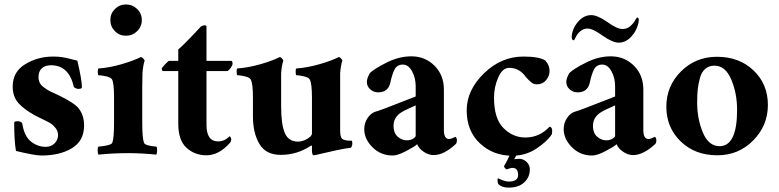

<svg xmlns="http://www.w3.org/2000/svg" viewBox="-20 -692 3507 864"><path d="M218.8 -437.5Q239.3 -437.5 257.3 -435.1Q275.4 -432.6 298.8 -426.3Q322.3 -419.9 328.1 -418.9Q348.6 -332 348.6 -298.8Q348.6 -292 331.1 -292Q324.2 -292 312.5 -299.8Q291 -398.4 209 -398.4Q183.6 -398.4 168.5 -384.8Q153.3 -371.1 153.3 -345.7Q153.3 -331.1 158.7 -319.8Q164.1 -308.6 176.8 -299.3Q189.5 -290 198.7 -284.7Q208 -279.3 227.1 -271Q246.1 -262.7 252.9 -258.8Q310.5 -229.5 329.1 -210Q358.4 -177.7 358.4 -127Q358.4 -58.6 304.2 -25.4Q250 7.8 166 7.8Q136.7 7.8 51.8 -12.7Q43.9 -57.6 43.9 -139.6Q43.9 -146.5 58.6 -146.5Q75.2 -146.5 80.1 -136.7Q88.9 -79.1 119.1 -55.2Q149.4 -31.2 185.5 -31.2Q210 -31.2 225.6 -46.9Q241.2 -62.5 241.2 -84Q241.2 -101.6 230.5 -115.2Q219.7 -128.9 209.5 -135.7Q199.2 -142.6 174.3 -154.3Q149.4 -166 140.6 -170.9Q89.8 -198.2 63.5 -227.5Q37.1 -256.8 37.1 -302.7Q37.1 -369.1 93.8 -403.3Q150.4 -437.5 218.8 -437.5Z M620.1 -301.8V-141.6Q620.1 -69.3 627.9 -49.8Q632.8 -36.1 683.6 -32.2Q687.5 -27.3 687 -14.2Q686.5 -1 683.6 3.9Q617.2 -2.9 556.6 -2.9Q489.3 -2.9 422.9 3.9Q419.9 -1 419.4 -14.2Q418.9 -27.3 422.9 -32.2Q480.5 -37.1 485.4 -49.8Q493.2 -69.3 493.2 -141.6V-253.9Q493.2 -317.4 484.4 -334Q479.5 -343.8 457 -348.6Q434.6 -353.5 422.9 -353.5Q419.9 -355.5 419.9 -369.6Q419.9 -383.8 423.8 -383.8Q474.6 -387.7 527.8 -403.3Q581.1 -418.9 614.3 -435.5Q619.1 -434.6 625 -428.2Q630.9 -421.9 630.9 -418.9Q624 -399.4 621.1 -363.3Q620.1 -341.8 620.1 -301.8ZM497.1 -551.8Q476.6 -572.3 476.6 -601.6Q476.6 -630.9 497.1 -651.4Q517.6 -671.9 546.9 -671.9Q576.2 -671.9 597.2 -651.4Q618.2 -630.9 618.2 -601.6Q618.2 -572.3 597.2 -551.8Q576.2 -531.2 546.9 -531.2Q517.6 -531.2 497.1 -551.8Z M909.2 -418Q909.2 -418 1020.5 -418Q1026.4 -418 1026.4 -405.3Q1026.4 -398.4 1019 -387.7Q1011.7 -377 1003.9 -372.1H909.2V-129.9Q909.2 -55.7 961.9 -55.7Q990.2 -55.7 1013.7 -79.1Q1020.5 -72.3 1020.5 -65.4Q1020.5 -54.7 1012.7 -46.9Q963.9 6.8 909.2 6.8Q856.4 6.8 819.3 -26.9Q782.2 -60.5 782.2 -135.7V-372.1H712.9Q708 -374 708 -384.8Q720.7 -402.3 739.3 -418Q739.3 -418 782.2 -418Q782.2 -418 782.2 -469.7Q804.7 -488.3 844.2 -530.3Q883.8 -572.3 884.8 -573.2Q892.6 -578.1 900.4 -578.1Q908.2 -578.1 909.2 -573.2Z M1383.8 -253.9Q1383.8 -315.4 1374 -334Q1369.1 -343.8 1347.2 -348.6Q1325.2 -353.5 1313.5 -353.5Q1310.5 -355.5 1310.5 -369.6Q1310.5 -383.8 1313.5 -383.8Q1364.3 -387.7 1418.5 -403.3Q1472.7 -418.9 1504.9 -435.5Q1509.8 -434.6 1515.1 -428.2Q1520.5 -421.9 1520.5 -418.9Q1513.7 -399.4 1510.7 -363.3V-301.8V-105.5Q1510.7 -77.1 1518.6 -68.4Q1527.3 -58.6 1563.5 -58.6Q1565.4 -56.6 1565.4 -45.9Q1565.4 -36.1 1559.6 -27.3Q1534.2 -24.4 1495.1 -16.1Q1456.1 -7.8 1426.3 -0.5Q1396.5 6.8 1391.6 6.8Q1383.8 6.8 1383.8 -16.6V-32.2Q1383.8 -34.2 1382.8 -36.1Q1381.8 -38.1 1379.9 -37.1Q1318.4 4.9 1243.2 4.9Q1176.8 4.9 1147.5 -43.9Q1118.2 -92.8 1118.2 -169.9V-253.9Q1118.2 -315.4 1108.4 -334Q1103.5 -343.8 1081.5 -348.6Q1059.6 -353.5 1047.9 -353.5Q1044.9 -355.5 1044.9 -369.6Q1044.9 -383.8 1047.9 -383.8Q1098.6 -387.7 1152.8 -403.3Q1207 -418.9 1239.3 -435.5Q1244.1 -434.6 1249.5 -428.2Q1254.9 -421.9 1254.9 -418.9Q1248 -399.4 1245.1 -363.3V-301.8V-213.9Q1245.1 -131.8 1261.7 -93.3Q1278.3 -54.7 1321.3 -54.7Q1341.8 -54.7 1362.8 -67.4Q1383.8 -80.1 1383.8 -90.8Z M1810.5 -60.5Q1827.1 -60.5 1838.9 -67.9Q1850.6 -75.2 1850.6 -81.1V-217.8Q1847.7 -215.8 1822.8 -205.1Q1797.9 -194.3 1786.1 -186.5Q1749 -163.1 1751 -121.1Q1752 -91.8 1770.5 -76.2Q1789.1 -60.5 1810.5 -60.5ZM1831.1 -438.5Q1892.6 -438.5 1935.1 -396.5Q1977.5 -354.5 1977.5 -289.1V-106.4Q1977.5 -66.4 2001 -66.4Q2009.8 -66.4 2029.3 -76.2Q2036.1 -72.3 2036.1 -59.6Q2036.1 -51.8 2032.2 -44.9Q1977.5 5.9 1931.6 5.9Q1908.2 5.9 1886.2 -9.3Q1864.3 -24.4 1857.4 -43Q1845.7 -32.2 1807.6 -12.2Q1769.5 7.8 1747.1 7.8Q1693.4 7.8 1656.2 -29.3Q1619.1 -66.4 1619.1 -111.3Q1619.1 -138.7 1634.3 -161.1Q1649.4 -183.6 1669.9 -189.5Q1686.5 -194.3 1719.7 -207Q1752.9 -219.7 1793 -235.4Q1833 -251 1850.6 -257.8V-278.3V-303.7Q1850.6 -341.8 1834 -371.6Q1817.4 -401.4 1793 -401.4Q1767.6 -401.4 1756.3 -380.9Q1745.1 -360.4 1736.3 -319.3Q1726.6 -276.4 1681.6 -276.4Q1661.1 -276.4 1646 -290Q1630.9 -303.7 1630.9 -323.2Q1630.9 -339.8 1644.5 -363.3Q1663.1 -381.8 1719.2 -410.2Q1775.4 -438.5 1831.1 -438.5Z M2293.9 24.4Q2309.6 22.5 2315.4 22.5Q2335 22.5 2349.6 36.6Q2364.3 50.8 2364.3 70.3Q2364.3 105.5 2338.9 128.9Q2313.5 152.3 2269.5 152.3Q2238.3 152.3 2222.7 136.7Q2218.8 130.9 2218.8 117.2Q2218.8 110.4 2221.7 110.4Q2251 125 2268.6 125Q2311.5 125 2311.5 95.7Q2311.5 63.5 2286.1 63.5Q2277.3 63.5 2260.7 70.3Q2257.8 70.3 2252.9 64.9Q2248 59.6 2248 55.7Q2265.6 26.4 2275.4 2H2306.6Q2298.8 15.6 2293.9 24.4ZM2453.1 -373Q2453.1 -350.6 2437.5 -331.5Q2421.9 -312.5 2396.5 -312.5Q2388.7 -312.5 2381.8 -314.9Q2375 -317.4 2368.7 -323.2Q2362.3 -329.1 2357.9 -333Q2353.5 -336.9 2346.7 -345.2Q2339.8 -353.5 2337.9 -356.4Q2310.5 -386.7 2271.5 -386.7Q2241.2 -386.7 2222.2 -343.8Q2203.1 -300.8 2203.1 -252Q2203.1 -158.2 2245.6 -115.7Q2288.1 -73.2 2343.8 -73.2Q2408.2 -73.2 2453.1 -122.1Q2464.8 -119.1 2464.8 -104.5Q2464.8 -89.8 2461.9 -85.9Q2442.4 -55.7 2394 -23.4Q2345.7 8.8 2285.2 8.8Q2199.2 8.8 2139.6 -46.9Q2080.1 -102.5 2080.1 -195.3Q2080.1 -286.1 2157.7 -361.8Q2235.4 -437.5 2335 -437.5Q2406.2 -437.5 2433.6 -419.9Q2453.1 -398.4 2453.1 -373Z M2640.6 -624Q2668 -624 2711.9 -593.8Q2755.9 -561.5 2781.2 -561.5Q2800.8 -561.5 2814.9 -573.2Q2829.1 -585 2836.9 -598.6Q2844.7 -612.3 2846.7 -613.3Q2854.5 -613.3 2854.5 -601.6Q2854.5 -581.1 2837.9 -549.8Q2806.6 -500 2764.6 -500Q2737.3 -500 2693.4 -530.3Q2648.4 -563.5 2624 -563.5Q2605.5 -563.5 2591.8 -551.8Q2578.1 -540 2571.3 -525.9Q2564.5 -511.7 2562.5 -510.7Q2552.7 -510.7 2552.7 -525.4Q2552.7 -547.9 2567.4 -575.2Q2597.7 -624 2640.6 -624ZM2708 -60.5Q2724.6 -60.5 2736.3 -67.9Q2748 -75.2 2748 -81.1V-217.8Q2745.1 -215.8 2720.2 -205.1Q2695.3 -194.3 2683.6 -186.5Q2646.5 -163.1 2648.4 -121.1Q2649.4 -91.8 2668 -76.2Q2686.5 -60.5 2708 -60.5ZM2728.5 -438.5Q2790 -438.5 2832.5 -396.5Q2875 -354.5 2875 -289.1V-106.4Q2875 -66.4 2898.4 -66.4Q2907.2 -66.4 2926.8 -76.2Q2933.6 -72.3 2933.6 -59.6Q2933.6 -51.8 2929.7 -44.9Q2875 5.9 2829.1 5.9Q2805.7 5.9 2783.7 -9.3Q2761.7 -24.4 2754.9 -43Q2743.2 -32.2 2705.1 -12.2Q2667 7.8 2644.5 7.8Q2590.8 7.8 2553.7 -29.3Q2516.6 -66.4 2516.6 -111.3Q2516.6 -138.7 2531.7 -161.1Q2546.9 -183.6 2567.4 -189.5Q2584 -194.3 2617.2 -207Q2650.4 -219.7 2690.4 -235.4Q2730.5 -251 2748 -257.8V-278.3V-303.7Q2748 -341.8 2731.4 -371.6Q2714.8 -401.4 2690.4 -401.4Q2665 -401.4 2653.8 -380.9Q2642.6 -360.4 2633.8 -319.3Q2624 -276.4 2579.1 -276.4Q2558.6 -276.4 2543.5 -290Q2528.3 -303.7 2528.3 -323.2Q2528.3 -339.8 2542 -363.3Q2560.5 -381.8 2616.7 -410.2Q2672.9 -438.5 2728.5 -438.5Z M3195.3 -396.5Q3169.9 -396.5 3153.3 -381.8Q3136.7 -367.2 3129.4 -339.8Q3122.1 -312.5 3119.6 -288.1Q3117.2 -263.7 3117.2 -231.4Q3117.2 -156.2 3143.1 -95.2Q3168.9 -34.2 3217.8 -34.2Q3296.9 -34.2 3296.9 -197.3Q3296.9 -272.5 3270.5 -334.5Q3244.1 -396.5 3195.3 -396.5ZM3206.1 -436.5Q3306.6 -436.5 3371.1 -375Q3435.5 -313.5 3435.5 -219.7Q3435.5 -127 3369.6 -60.1Q3303.7 6.8 3208 6.8Q3107.4 6.8 3043 -55.7Q2978.5 -118.2 2978.5 -211.9Q2978.5 -304.7 3044.4 -370.6Q3110.4 -436.5 3206.1 -436.5Z"/></svg>

Font: Crimson
Style: Bold
Weight: 700
Version: Version 0.8 ; ttfautohint (v1.00) -l 8 -r 50 -G 200 -x 14 -D